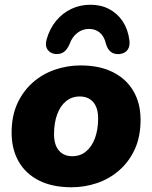

<svg xmlns="http://www.w3.org/2000/svg" viewBox="-20 -779 642 810"><path d="M282 11Q201 11 144.5 -17.5Q88 -46 58.5 -98Q29 -150 29 -219Q29 -290 53.5 -343Q78 -396 119.5 -432Q161 -468 213 -485.5Q265 -503 320 -503Q400 -503 456.5 -474.5Q513 -446 543 -394.5Q573 -343 573 -274Q573 -202 548.5 -149Q524 -96 482.5 -60Q441 -24 389 -6.5Q337 11 282 11ZM285 -120Q319 -120 343.5 -140.5Q368 -161 381 -197Q394 -233 394 -279Q394 -324 373.5 -348Q353 -372 316 -372Q283 -372 258.5 -352Q234 -332 221 -296Q208 -260 208 -213Q208 -168 228.5 -144Q249 -120 285 -120ZM215 -551Q192 -553 180.5 -570Q169 -587 177 -614Q190 -659 217 -691.5Q244 -724 281 -741.5Q318 -759 362 -759Q406 -759 441 -740.5Q476 -722 498 -688.5Q520 -655 526 -609Q529 -584 518.5 -569Q508 -554 485 -551Q463 -549 448.5 -559.5Q434 -570 427 -594Q420 -625 401.5 -641Q383 -657 355 -657Q328 -657 306 -640Q284 -623 273 -592Q264 -571 250.5 -560.5Q237 -550 215 -551Z"/></svg>

Font: Nunito ExtraLight Black
Style: Italic
Weight: 900
Italic angle: -9°
Version: Version 3.602